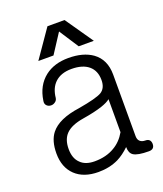

<svg xmlns="http://www.w3.org/2000/svg" viewBox="-135 -803 771 908"><g transform="rotate(-20 250.0 -349.0)"><path d="M365.2 -125Q341.8 -84 304.7 -62.5Q262.7 -37.1 204.1 -37.1Q157.2 -37.1 132.8 -62.5Q107.4 -86.9 107.4 -133.8Q107.4 -182.6 133.8 -209Q161.1 -236.3 221.7 -246.1Q282.2 -255.9 320.3 -268.6Q351.6 -279.3 365.2 -291ZM252.9 -539.1Q181.6 -539.1 134.8 -502.9Q84 -462.9 73.2 -389.6Q70.3 -375 78.1 -366.2Q85.9 -357.4 98.6 -356.4Q110.4 -355.5 120.1 -362.3Q130.9 -369.1 132.8 -381.8Q137.7 -429.7 165 -456.1Q195.3 -485.4 249 -485.4Q304.7 -485.4 335 -460Q365.2 -434.6 365.2 -387.7Q365.2 -346.7 337.9 -330.1Q311.5 -314.5 219.7 -298.8Q114.3 -284.2 74.2 -233.4Q45.9 -197.3 45.9 -133.8Q45.9 -63.5 87.9 -23.4Q129.9 16.6 204.1 16.6Q259.8 16.6 304.7 -4.9Q335.9 -20.5 366.2 -49.8Q366.2 -19.5 383.8 -7.8Q404.3 5.9 460.9 5.9Q489.3 5.9 489.3 -21.5Q488.3 -47.9 461.9 -47.9Q444.3 -47.9 434.6 -57.6Q425.8 -66.4 425.8 -83V-392.6Q425.8 -468.8 373 -506.8Q327.1 -539.1 252.9 -539.1ZM191.4 -574.2 254.9 -671.9 318.4 -574.2H394.5L297.9 -713.9H211.9L115.2 -574.2Z"/></g></svg>

Font: GulimChe
Style: Regular
Weight: 400
Monospace: yes
Version: Version 2.21